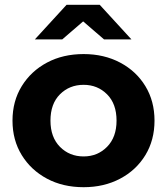

<svg xmlns="http://www.w3.org/2000/svg" viewBox="-20 -771 695 799"><path d="M328 8Q242 8 175.5 -27.5Q109 -63 70.5 -125.5Q32 -188 32 -269Q32 -350 70.5 -412.5Q109 -475 175.5 -510.5Q242 -546 328 -546Q413 -546 480 -510.5Q547 -475 585 -412.5Q623 -350 623 -269Q623 -188 585 -125.5Q547 -63 480 -27.5Q413 8 328 8ZM328 -120Q386 -120 425.5 -160Q465 -200 465 -269Q465 -339 425.5 -378.5Q386 -418 328 -418Q269 -418 229.5 -378.5Q190 -339 190 -269Q190 -200 229.5 -160Q269 -120 328 -120ZM125 -607 257 -751H395L527 -607H413L326 -682L239 -607Z"/></svg>

Font: Montserrat
Style: Bold
Weight: 700
Designer: Julieta Ulanovsky
Foundry: Julieta Ulanovsky
Version: Version 9.000; ttfautohint (v1.8.4.7-5d5b)